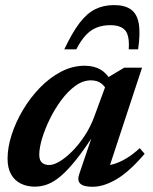

<svg xmlns="http://www.w3.org/2000/svg" viewBox="-20 -704 586 736"><path d="M284 -37.5 339.5 -201H348Q307 -136 274 -94.5Q241 -53 213.8 -29.8Q186.5 -6.5 162.2 2.5Q138 11.5 114 11.5Q83.5 11.5 59.8 -0.2Q36 -12 22.5 -35.8Q9 -59.5 9 -96Q9 -138.5 24.5 -187Q40 -235.5 67.8 -282.2Q95.5 -329 132.8 -367.5Q170 -406 213.8 -429Q257.5 -452 304.5 -452Q341 -452 366.5 -436.5Q392 -421 411 -386.5L390 -355Q383 -373 367.8 -384.5Q352.5 -396 328.5 -396Q298 -396 269 -375Q240 -354 215 -320.2Q190 -286.5 171 -247.8Q152 -209 141.2 -172.8Q130.5 -136.5 130.5 -111Q130.5 -90 140.5 -80.8Q150.5 -71.5 169 -71.5Q186 -71.5 209.2 -85.5Q232.5 -99.5 257.5 -124.8Q282.5 -150 304.5 -183.5Q326.5 -217 341 -256L397.5 -409.5L456 -444.5H524.5L390 -36L372 -69Q393.5 -68.5 416.5 -75.2Q439.5 -82 464.5 -97Q489.5 -112 515.5 -136L534.5 -114.5Q476 -46 426.8 -17Q377.5 12 335 12Q300.5 12 287.8 0Q275 -12 284 -37.5ZM402.5 -607.5Q374 -607.5 351 -598.5Q328 -589.5 309 -569.2Q290 -549 272.5 -515H226.5Q257 -579.5 285.2 -616.2Q313.5 -653 345.2 -668.8Q377 -684.5 417.5 -684.5Q458 -684.5 481.5 -668Q505 -651.5 511.8 -614.5Q518.5 -577.5 509.5 -515H473.5Q477 -567 460.2 -587.2Q443.5 -607.5 402.5 -607.5Z"/></svg>

Font: Newsreader 16pt 16pt SemiBold
Style: Italic
Weight: 600
Italic angle: -17°
Version: Version 1.003